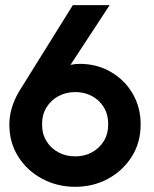

<svg xmlns="http://www.w3.org/2000/svg" viewBox="-20 -717 600 747"><path d="M406.6 -697 234 -433.6 218.6 -453.2Q236.2 -460.4 254 -464.5Q271.8 -468.6 289.6 -468.6Q357 -468.6 411 -437.3Q465 -406 496.1 -352.8Q527.2 -299.6 527.2 -233.2Q527.2 -162 492.4 -107.2Q457.6 -52.4 400.1 -21.3Q342.6 9.8 272.6 9.8Q203 9.8 144.5 -21.3Q86 -52.4 51.2 -107.2Q16.4 -162 16.4 -232.2Q16.4 -266.8 26.9 -300.2Q37.4 -333.6 55.6 -363.4L263.4 -697ZM272.6 -358.8Q237.2 -358.8 208 -343.3Q178.8 -327.8 161.2 -299.7Q143.6 -271.6 143.6 -233.2Q143.6 -195.8 161 -167.7Q178.4 -139.6 207.6 -124.1Q236.8 -108.6 272.6 -108.6Q308.4 -108.6 337.3 -124.1Q366.2 -139.6 383.6 -167.7Q401 -195.8 401 -233.6Q401 -271.6 383.9 -299.7Q366.8 -327.8 337.8 -343.3Q308.8 -358.8 272.6 -358.8Z"/></svg>

Font: Hanken Grotesk
Style: Regular
Weight: 400
Designer: Alfredo Marco Pradil
Foundry: Hanken Design Co.
Version: Version 3.013